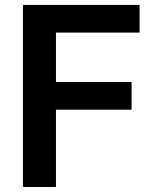

<svg xmlns="http://www.w3.org/2000/svg" viewBox="-20 -747 626 767"><path d="M71.7 0H203.5V-308.9H505.7V-419.4H203.5V-616.8H537.6V-727.3H71.7Z"/></svg>

Font: Margiela Sans Semi Bold
Style: Regular
Weight: 600
Designer: Stefan Endress, Andreas Faust
Version: Version 1.100;FEAKit 1.0